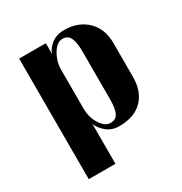

<svg xmlns="http://www.w3.org/2000/svg" viewBox="-150 -592 804 848"><g transform="rotate(-30 252.5 -167.5)"><path d="M196 145H60V-470H196V-414Q202 -438 228.5 -459Q255 -480 294 -480Q366 -480 410.5 -437Q455 -394 455 -322V-149Q455 -75 413.5 -32.5Q372 10 294 10Q258 10 232 -11Q206 -32 196 -58ZM196 -334V-137Q196 -92 218 -57Q240 -22 268 -22Q296 -22 307 -44Q318 -66 318 -115V-356Q318 -402 307.5 -426Q297 -450 268.5 -450Q240 -450 218 -413Q196 -376 196 -334Z"/></g></svg>

Font: Trochut
Style: Bold
Weight: 700
Designer: Andreu Balius
Foundry: Andreu Balius
Version: Version 1.001